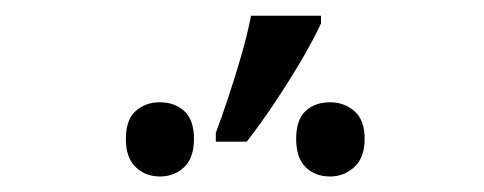

<svg xmlns="http://www.w3.org/2000/svg" viewBox="-20 -858 617 245"><path d="M389.6 -837.9V-828.1Q379.9 -807.1 364.5 -781Q349.1 -754.9 331.1 -727.8Q313 -700.7 294.9 -677.2H255.4V-688.5Q263.2 -709 271.7 -734.9Q280.3 -760.7 288.1 -787.8Q295.9 -814.9 300.3 -837.9ZM184.1 -727.5Q202.6 -727.5 215.1 -716.3Q227.5 -705.1 227.5 -680.7Q227.5 -656.7 215.1 -644.8Q202.6 -632.8 184.1 -632.8Q165.5 -632.8 153.1 -644.8Q140.6 -656.7 140.6 -680.7Q140.6 -705.1 153.1 -716.3Q165.5 -727.5 184.1 -727.5ZM401.4 -727.5Q418.9 -727.5 432.1 -716.3Q445.3 -705.1 445.3 -680.7Q445.3 -656.7 432.1 -644.8Q418.9 -632.8 401.4 -632.8Q381.8 -632.8 369.9 -644.8Q357.9 -656.7 357.9 -680.7Q357.9 -705.1 369.9 -716.3Q381.8 -727.5 401.4 -727.5Z"/></svg>

Font: Wonky
Style: Regular
Weight: 400
Designer: Monotype Design Team
Foundry: Monotype Imaging Inc.
Version: Version 3.000